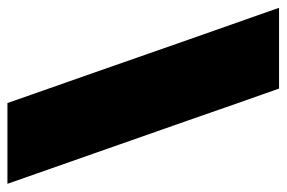

<svg xmlns="http://www.w3.org/2000/svg" viewBox="-144 -608 753 504"><g transform="rotate(90 232.0 -356.5)"><path d="M251 0Q231.5 -55.5 213.2 -107.8Q195 -160 171 -228L85 -474Q68 -522.5 54 -562.2Q40 -602 27.2 -638.2Q14.5 -674.5 1 -713H213Q233.5 -655.5 252.5 -601Q271.5 -546.5 296 -476L383 -228Q407 -160 425.2 -107.8Q443.5 -55.5 463 0Z"/></g></svg>

Font: Commissioner Thin Black
Style: Regular
Weight: 900
Version: Version 1.000